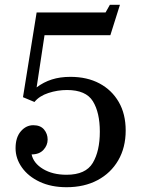

<svg xmlns="http://www.w3.org/2000/svg" viewBox="-20 -772 590 802"><path d="M441 -625 481 -752H439L421 -720H133L76 -366L124 -346Q144 -371 182 -383.5Q220 -396 260 -396Q339 -396 368 -349Q397 -302 397 -222Q397 -141 367.5 -91.5Q338 -42 258 -42Q200 -42 160 -66Q120 -90 112 -127Q144 -127 161.5 -146Q179 -165 179 -189Q179 -213 164 -231Q149 -249 119 -249Q89 -249 67 -223.5Q45 -198 45 -153Q45 -110 71.5 -72.5Q98 -35 146 -12.5Q194 10 258 10Q332 10 387.5 -19.5Q443 -49 474 -102.5Q505 -156 505 -227Q505 -296 476 -346Q447 -396 395.5 -423.5Q344 -451 274 -451Q231 -451 196.5 -440Q162 -429 133 -407L166 -625Z"/></svg>

Font: Domine
Style: Regular
Weight: 400
Designer: Pablo Impallari, Rodrigo Fuenzalida, Brenda Gallo
Foundry: Pablo Impallari, Rodrigo Fuenzalida, Brenda Gallo
Version: Version 2.000;September 19, 2022;FontCreator 14.0.0.2877 64-